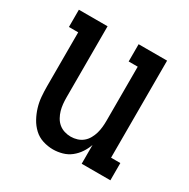

<svg xmlns="http://www.w3.org/2000/svg" viewBox="-128 -646 757 771"><g transform="rotate(30 250.0 -261.0)"><path d="M214 8Q190 8 166.5 0.5Q143 -7 125.5 -23.5Q108 -40 96.5 -61Q85 -82 78 -105Q71 -128 69 -152Q67 -176 67 -200V-450H24V-530H157V-200Q157 -185 158.5 -170Q160 -155 164 -141Q168 -127 175.5 -113.5Q183 -100 194.5 -90.5Q206 -81 220.5 -76.5Q235 -72 250 -72Q265 -72 279.5 -76.5Q294 -81 305.5 -90.5Q317 -100 324.5 -113.5Q332 -127 336 -141Q340 -155 341.5 -170Q343 -185 343 -200V-450H301V-530H433V-80H476V0H343V-87Q336 -67 324 -49Q312 -31 295 -17.5Q278 -4 256.5 2Q235 8 214 8Z"/></g></svg>

Font: Iosevka Slab Medium
Style: Regular
Weight: 500
Monospace: yes
Designer: Belleve Invis
Foundry: Belleve Invis
Version: Version 11.1.1; ttfautohint (v1.8.3)